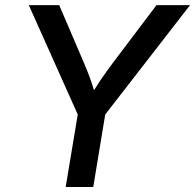

<svg xmlns="http://www.w3.org/2000/svg" viewBox="-20 -748 780 768"><path d="M242.7 0 291 -290 95.2 -727.5H216.8L315.9 -496.1Q331.5 -460 343.8 -425.3Q356 -390.6 367.2 -345.2H331.5Q357.4 -391.1 381.1 -426Q404.8 -460.9 431.2 -496.1L606 -727.5H740.2L400.9 -290L353 0Z"/></svg>

Font: Inter 20pt Medium
Style: Italic
Weight: 500
Italic angle: -9.3988°
Version: Version 4.001;git-66647c0bb